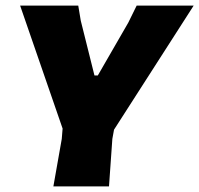

<svg xmlns="http://www.w3.org/2000/svg" viewBox="-20 -667 713 687"><path d="M673 -647 388 -203 382 -170 370 0H171L201 -170L204 -207L52 -647H260L269 -593L318 -397H330L439 -586L469 -647Z"/></svg>

Font: Alegreya Sans SC Black
Style: Italic
Weight: 900
Italic angle: -7°
Designer: Juan Pablo del Peral
Foundry: Huerta Tipografica
Version: Version 2.007